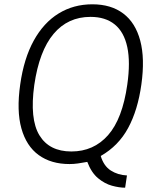

<svg xmlns="http://www.w3.org/2000/svg" viewBox="-20 -753 738 893"><path d="M562 120Q534.5 120 500.8 110.8Q467 101.5 436 75.8Q405 50 386 0Q362.5 4.5 342.5 7.2Q322.5 10 303.5 10Q217.5 10 160 -31.8Q102.5 -73.5 79.5 -155.8Q56.5 -238 74 -360Q91 -481 137 -564.2Q183 -647.5 252.5 -690.2Q322 -733 409.5 -733Q496.5 -733 553.2 -690.2Q610 -647.5 632.2 -564.2Q654.5 -481 637.5 -360Q621 -241 576 -157.8Q531 -74.5 448.5 -27.5Q462.5 19 495.2 40Q528 61 570.5 63ZM312 -48.5Q415.5 -48.5 482.5 -124.2Q549.5 -200 572 -359.5Q587 -464 572 -534Q557 -604 513.8 -639.2Q470.5 -674.5 401 -674.5Q295.5 -674.5 229 -595.2Q162.5 -516 139.5 -358Q117.5 -199.5 163.2 -124Q209 -48.5 312 -48.5Z"/></svg>

Font: Public Sans Thin ExtraLight
Style: Italic
Weight: 250
Italic angle: -8°
Version: Version 2.001